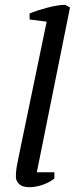

<svg xmlns="http://www.w3.org/2000/svg" viewBox="-20 -772 317 798"><path d="M174 -682 103 -691V-716Q117 -722 135.5 -728Q154 -734 174.5 -739.5Q195 -745 215 -748.5Q235 -752 251 -752L271 -741L133 -56H206V-30Q186 -14 157.5 -4Q129 6 102 6Q73 6 59.5 -7Q46 -20 46 -37Q46 -57 49 -76Q52 -95 57 -118Z"/></svg>

Font: PTSerifItalic
Style: Italic
Weight: 400
Italic angle: -12°
Designer: A.Korolkova, O.Umpeleva, V.Yefimov
Foundry: ParaType Ltd
Version: Version 1.000W OFL